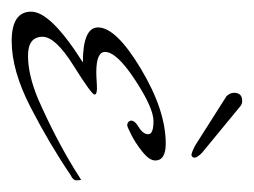

<svg xmlns="http://www.w3.org/2000/svg" viewBox="-104 -337 435 329"><g transform="rotate(90 113.5 -172.5)"><path d="M56 -97Q-4 -97 -4 -123Q-4 -154 67 -196.5Q138 -239 195 -239Q224 -239 224 -221Q224 -211 209 -199Q194 -187 180 -180Q166 -173 164 -173Q158 -173 156 -178Q154 -185 166.5 -192.5Q179 -200 179 -209Q179 -218 156.5 -218Q134 -218 86 -186.5Q38 -155 38 -135Q38 -120 73 -120Q79 -120 95 -121Q111 -122 111 -117Q111 -112 61.5 -81Q12 -50 12 -28Q12 -3 44.5 -3Q77 -3 118 -20Q184 -49 238 -82L257 -94Q258 -92 258 -86Q258 -80 249 -76Q196 -40 133 -7.5Q70 25 19.5 25Q-31 25 -31 -8.5Q-31 -42 56 -97ZM215 -283Q211 -283 199 -289L114 -343Q108 -349 108 -356Q108 -370 122 -370Q128 -370 132 -366L211 -301Q225 -287 215 -283Z"/></g></svg>

Font: Mr De Haviland
Style: Regular
Weight: 400
Designer: Alejandro Paul
Foundry: Alejandro Paul
Version: Version 1.000